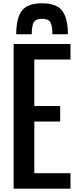

<svg xmlns="http://www.w3.org/2000/svg" viewBox="-20 -1141 460 1161"><path d="M78.1 -933.6Q78.1 -1031.2 112.3 -1076.2Q146.5 -1121.1 233.9 -1121.1Q322.3 -1121.1 356.4 -1075.7Q390.6 -1030.3 390.6 -933.6H296.9Q296.9 -983.4 285.2 -1005.4Q273.4 -1027.3 234.4 -1027.3Q195.3 -1027.3 183.6 -1004.9Q171.9 -982.4 171.9 -933.6ZM62.5 0V-875H406.2V-781.2H187.5V-500H343.8V-406.2H187.5V-93.8H406.2V0Z"/></svg>

Font: Oswald-Regular
Style: Regular
Weight: 400
Designer: vernon adams
Foundry: vernon adams
Version: Version 2.002; ttfautohint (v0.92.18-e454-dirty) -l 8 -r 50 